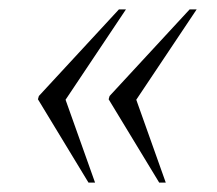

<svg xmlns="http://www.w3.org/2000/svg" viewBox="-20 -475 464 410"><path d="M320 -85H334L271 -262L400 -455H385L214 -270L212 -263ZM169 -85H183L120 -262L249 -455H234L63 -270L61 -263Z"/></svg>

Font: Noto Serif Display Condensed Light
Style: Italic
Weight: 300
Width: 3
Italic angle: -12°
Designer: Monotype Design Team
Foundry: Monotype Imaging Inc.
Version: Version 2.009